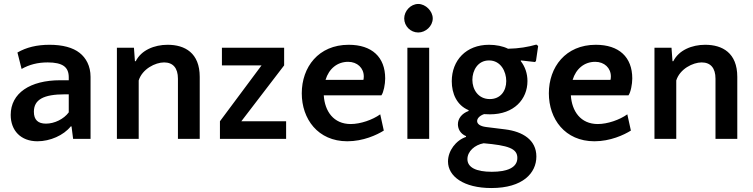

<svg xmlns="http://www.w3.org/2000/svg" viewBox="-20 -701 3801 969"><path d="M437 0V-313C437 -368 414 -409 382 -434C348 -461 296 -475 230 -475C166 -475 113 -462 68 -436L89 -353C128 -375 170 -386 221 -386C258 -386 285 -380 302 -368C319 -356 327 -337 327 -311V-296H284C132 -296 34 -231 34 -121C34 -42 85 12 169 12C233 12 301 -18 337 -63H341L349 0ZM212 -77C172 -77 151 -96 151 -137C151 -198 199 -225 308 -225H327V-134C302 -100 255 -77 212 -77Z M988 0V-313C988 -434 913 -475 826 -475C759 -475 693 -448 665 -392H661L656 -460H570V0H680V-295C698 -353 764 -386 808 -386C853 -386 878 -358 878 -304V0Z M1090 -89V0H1424V-89H1198L1414 -371V-460H1100V-371H1300Z M1740 -475C1587 -475 1503 -362 1503 -230C1503 -101 1584 12 1733 12C1813 12 1882 -20 1917 -42L1899 -124C1860 -96 1799 -75 1750 -75C1663 -75 1619 -140 1614 -220H1905C1916 -235 1924 -276 1924 -305C1924 -413 1857 -475 1740 -475ZM1737 -389C1783 -389 1816 -358 1816 -315C1816 -307 1815 -302 1814 -298H1623C1640 -354 1682 -389 1737 -389Z M2146 -460H2036V0H2146ZM2020 -608C2020 -569 2052 -537 2091 -537C2128 -537 2164 -569 2164 -608C2164 -645 2128 -681 2091 -681C2052 -681 2020 -645 2020 -608Z M2345 -141C2310 -128 2291 -102 2291 -74C2291 -53 2301 -27 2332 -14V-10C2281 7 2241 60 2241 114C2241 189 2320 248 2460 248C2619 248 2687 172 2687 89C2687 5 2618 -37 2530 -48L2433 -60C2402 -64 2388 -76 2388 -90C2388 -103 2400 -117 2423 -125C2431 -125 2439 -124 2453 -124C2574 -124 2642 -200 2642 -292C2642 -330 2630 -365 2608 -393L2609 -396L2680 -388L2685 -393L2696 -469L2687 -476C2645 -464 2599 -456 2544 -455C2519 -468 2483 -475 2448 -475C2332 -475 2260 -396 2260 -291C2260 -229 2285 -170 2345 -145ZM2452 -201C2393 -201 2364 -250 2364 -298C2364 -345 2391 -396 2448 -396C2508 -396 2535 -339 2535 -292C2535 -242 2506 -201 2452 -201ZM2421 22C2544 33 2591 48 2591 96C2591 145 2540 166 2462 166C2383 166 2339 144 2339 102C2339 63 2376 30 2421 22Z M2987 -475C2834 -475 2750 -362 2750 -230C2750 -101 2831 12 2980 12C3060 12 3129 -20 3164 -42L3146 -124C3107 -96 3046 -75 2997 -75C2910 -75 2866 -140 2861 -220H3152C3163 -235 3171 -276 3171 -305C3171 -413 3104 -475 2987 -475ZM2984 -389C3030 -389 3063 -358 3063 -315C3063 -307 3062 -302 3061 -298H2870C2887 -354 2929 -389 2984 -389Z M3701 0V-313C3701 -434 3626 -475 3539 -475C3472 -475 3406 -448 3378 -392H3374L3369 -460H3283V0H3393V-295C3411 -353 3477 -386 3521 -386C3566 -386 3591 -358 3591 -304V0Z"/></svg>

Font: Quattrocento Sans
Style: Bold
Weight: 700
Designer: Pablo Impallari
Foundry: Pablo Impallari, Igino Marini, Brenda Gallo
Version: Version 2.000